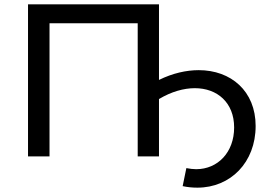

<svg xmlns="http://www.w3.org/2000/svg" viewBox="-20 -720 1236 884"><path d="M712 -352V-700H109V0H208V-613H614V0H712V-264C769 -298 826 -314 877 -314C980 -314 1058 -248 1058 -133C1058 -19 983 59 883 59C869 59 854 57 838 54L821 137C844 142 867 144 889 144C1041 144 1157 28 1157 -140C1157 -301 1043 -397 895 -397C838 -397 775 -383 712 -352Z"/></svg>

Font: AWKNG-Font Medium
Style: Regular
Weight: 500
Designer: Awakening Church
Foundry: Awakening Church
Version: Version 1.700;PS 001.700;hotconv 1.0.88;makeotf.lib2.5.64775